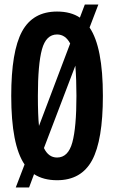

<svg xmlns="http://www.w3.org/2000/svg" viewBox="-20 -790 506 851"><path d="M232.9 8.8Q172.4 8.8 130.9 -18.1L108.9 41H49.8L88.9 -61Q29.8 -147.5 29.8 -365.2Q29.8 -562 77.6 -650.4Q125.5 -738.8 232.9 -738.8Q293.9 -738.8 334 -711.9L356 -770H416L377 -668Q436 -581.5 436 -365.2Q436 -168.5 388.2 -79.8Q340.3 8.8 232.9 8.8ZM147.9 -365.2Q147.9 -278.3 152.8 -231.9L291 -597.2Q270 -637.2 232.9 -637.2Q184.1 -637.2 166 -571.3Q147.9 -505.4 147.9 -365.2ZM174.8 -133.8Q194.8 -91.8 232.9 -91.8Q282.2 -91.8 300.5 -158.4Q318.8 -225.1 318.8 -365.2Q318.8 -437 314 -499Z"/></svg>

Font: Lumene Sans Condensed
Style: Bold
Weight: 600
Width: 3
Designer: Deni Anggara
Version: Version 1.003;Glyphs 3.1.2 (3151)